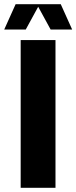

<svg xmlns="http://www.w3.org/2000/svg" viewBox="-20 -890 362 910"><path d="M78 -700H243V0H78ZM267 -870H268L322 -750H220L161 -858L102 -750H0L54 -870Z"/></svg>

Font: Fivo Sans Modern
Style: Regular
Weight: 700
Designer: Alexander Slobzheninov
Foundry: Alexander Slobzheninov
Version: 1.0